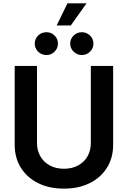

<svg xmlns="http://www.w3.org/2000/svg" viewBox="-20 -1124 769 1155"><path d="M364.7 10.7Q275.4 10.7 208.7 -22.7Q142.1 -56.2 105.2 -115.5Q68.4 -174.8 68.4 -252.9V-727.5H202.6V-263.7Q202.6 -218.8 222.7 -183.8Q242.7 -148.9 279.1 -128.9Q315.4 -108.9 364.7 -108.9Q414.1 -108.9 450.4 -128.9Q486.8 -148.9 506.6 -183.8Q526.4 -218.8 526.4 -263.7V-727.5H660.6V-252.9Q660.6 -174.8 623.8 -115.5Q586.9 -56.2 520.3 -22.7Q453.6 10.7 364.7 10.7ZM472.2 -793Q443.4 -793 422.9 -813.2Q402.3 -833.5 402.3 -861.8Q402.3 -890.1 422.9 -910.2Q443.4 -930.2 472.2 -930.2Q501 -930.2 521.5 -910.2Q542 -890.1 542 -861.8Q542 -833.5 521.5 -813.2Q501 -793 472.2 -793ZM259.3 -793Q230 -793 209.5 -813.2Q189 -833.5 189 -861.8Q189 -890.1 209.5 -910.2Q230 -930.2 259.3 -930.2Q288.1 -930.2 308.3 -910.2Q328.6 -890.1 328.6 -861.8Q328.6 -833.5 308.3 -813.2Q288.1 -793 259.3 -793ZM320.8 -970.7 385.7 -1104H500.5L405.8 -970.7Z"/></svg>

Font: V-Inter
Style: SemiBold-600
Weight: 600
Designer: Rasmus Andersson
Foundry: rsms
Version: Version 4.000;git-4146feb